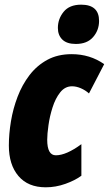

<svg xmlns="http://www.w3.org/2000/svg" viewBox="-20 -796 468 826"><path d="M176.8 9.8Q100.6 9.8 59.3 -38.8Q18.1 -87.4 18.1 -169.9Q18.1 -219.7 27.1 -274.2Q36.1 -328.6 55.7 -379.9Q75.2 -431.2 106.9 -472.7Q138.7 -514.2 183.6 -538.6Q228.5 -563 288.1 -563Q367.2 -563 428.2 -520L362.8 -394Q347.7 -407.7 327.9 -416.3Q308.1 -424.8 290 -424.8Q259.8 -424.8 239 -398.7Q218.3 -372.6 206.1 -334Q193.8 -295.4 188.5 -257.1Q183.1 -218.8 183.1 -194.8Q183.1 -127.9 220.2 -127.9Q265.1 -127.9 330.1 -175.8V-40Q303.2 -20 261.5 -5.1Q219.7 9.8 176.8 9.8ZM306.2 -606.9Q267.6 -606.9 248.3 -625.7Q229 -644.5 229 -675.8Q229 -714.8 253.9 -745.4Q278.8 -775.9 329.1 -775.9Q406.2 -775.9 406.2 -706.1Q406.2 -666 380.6 -636.5Q355 -606.9 306.2 -606.9Z"/></svg>

Font: Open Sans Condensed ExtraBold
Style: Italic
Weight: 800
Width: 3
Italic angle: -12°
Designer: Monotype Design Team
Foundry: Monotype Imaging Inc.
Version: Version 3.003; ttfautohint (v1.8.4)